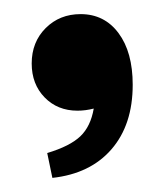

<svg xmlns="http://www.w3.org/2000/svg" viewBox="-20 -147 233 272"><path d="M112.8 6.8Q101.1 9.8 89.8 9.8Q61.5 9.8 43.2 -9Q24.9 -27.8 24.9 -57.1Q24.9 -87.4 44.7 -107.2Q64.5 -127 94.2 -127Q127.9 -127 147.9 -100.1Q168 -73.2 168 -26.9Q168 29.8 137.9 64.5Q107.9 99.1 54.2 105L46.9 69.8Q79.1 60.1 93.8 46.1Q108.4 32.2 112.8 6.8Z"/></svg>

Font: Moniqa Black Paragraph
Style: Regular
Weight: 900
Designer: Rajesh Rajput
Foundry: Rajesh Rajput
Version: Version 1.000